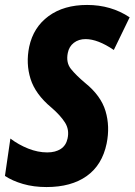

<svg xmlns="http://www.w3.org/2000/svg" viewBox="-27 -746 544 776"><path d="M161 10Q109 10 66 -2.5Q23 -15 -7 -35L15 -186Q48 -161 87 -145.5Q126 -130 164 -130Q197 -130 218.5 -144Q240 -158 246 -186Q254 -222 235.5 -251Q217 -280 181 -311Q116 -365 96.5 -427Q77 -489 91 -557Q108 -636 169.5 -681Q231 -726 325 -726Q422 -726 497 -676L433 -544Q368 -588 319 -588Q291 -588 271.5 -573Q252 -558 247 -532Q239 -493 260 -467Q281 -441 318 -410Q381 -359 399.5 -297Q418 -235 404 -166Q386 -79 323.5 -34.5Q261 10 161 10Z"/></svg>

Font: Noto Sans Condensed ExtraBold
Style: Italic
Weight: 800
Width: 3
Italic angle: -12°
Designer: Monotype Design Team
Foundry: Monotype Imaging Inc.
Version: Version 2.013; ttfautohint (v1.8.4.7-5d5b)